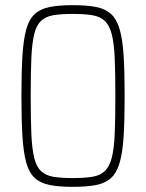

<svg xmlns="http://www.w3.org/2000/svg" viewBox="-20 -716 566 744"><path d="M262 8Q209 8 173 1Q137 -6 115 -26Q93 -46 82 -85Q71 -124 67 -187Q63 -250 63 -344Q63 -438 67 -501Q71 -564 82 -603Q93 -642 115 -662Q137 -682 173 -689Q209 -696 262 -696Q316 -696 352 -689Q388 -682 410 -662Q432 -642 443.5 -603Q455 -564 459 -501Q463 -438 463 -344Q463 -250 459 -187Q455 -124 443.5 -85Q432 -46 410 -26Q388 -6 352 1Q316 8 262 8ZM262 -26Q308 -26 338 -31Q368 -36 386 -53Q404 -70 413 -104.5Q422 -139 424.5 -197Q427 -255 427 -344Q427 -433 424.5 -491Q422 -549 413 -583.5Q404 -618 386 -635Q368 -652 338 -657Q308 -662 262 -662Q216 -662 186.5 -657Q157 -652 139 -635Q121 -618 112.5 -583.5Q104 -549 101.5 -491Q99 -433 99 -344Q99 -255 101.5 -197Q104 -139 112.5 -104.5Q121 -70 139 -53Q157 -36 186.5 -31Q216 -26 262 -26Z"/></svg>

Font: Saira Condensed Thin
Style: Regular
Weight: 250
Width: 3
Designer: Hector Gatti with collaboration of the Omnibus-Type team
Foundry: Omnibus-Type
Version: Version 1.101